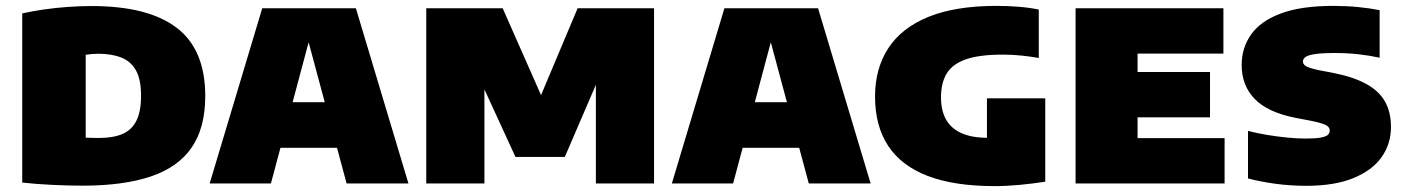

<svg xmlns="http://www.w3.org/2000/svg" viewBox="-20 -623 4764 652"><path d="M260 7.5Q212.5 7.5 157 4.8Q101.5 2 55.5 -3V-577.5Q89 -585 128.8 -590.8Q168.5 -596.5 210.2 -599.5Q252 -602.5 291 -602.5Q483.5 -602.5 580.2 -528.5Q677 -454.5 677 -297Q677 -189.5 631.2 -122.5Q585.5 -55.5 492.8 -24Q400 7.5 260 7.5ZM315.5 -154.5Q364 -154.5 395.8 -168Q427.5 -181.5 443.2 -213Q459 -244.5 459 -298Q459 -352 442.2 -383Q425.5 -414 392.8 -427.2Q360 -440.5 313 -440.5Q303.5 -440.5 291.8 -439.5Q280 -438.5 271 -437V-155.5Q284.5 -155 295.5 -154.8Q306.5 -154.5 315.5 -154.5Z M692 0 870.5 -595H1188.5L1367 0H1157L1019 -513H1037L900 0ZM859 -121 903.5 -276H1154L1198.5 -121Z M1427.5 0V-595H1687L1827 -278H1808L1941.5 -595H2201V0H2003.5V-414H2037.5L1898 -90H1730.5L1581.5 -414H1625V0Z M2261.5 0 2440 -595H2758L2936.5 0H2726.5L2588.5 -513H2606.5L2469.5 0ZM2428.5 -121 2473 -276H2723.5L2768 -121Z M3357.5 9Q3220.5 9 3130.5 -25.5Q3040.5 -60 2996 -127.8Q2951.5 -195.5 2951.5 -295.5Q2951.5 -390 2996.5 -459.2Q3041.5 -528.5 3133 -565.8Q3224.5 -603 3364 -603Q3403 -603 3440 -600Q3477 -597 3507.5 -590.5V-426Q3481 -431 3449.8 -434.2Q3418.5 -437.5 3385 -437.5Q3306.5 -437.5 3260.8 -421.8Q3215 -406 3195.2 -374Q3175.5 -342 3175.5 -292.5Q3175.5 -247 3193 -216.5Q3210.5 -186 3245.8 -170.5Q3281 -155 3335 -155Q3356 -155 3380.5 -156.8Q3405 -158.5 3424 -160.5L3331.5 -88V-289H3529.5V-6Q3487.5 0.5 3442.8 4.8Q3398 9 3357.5 9Z M3632.5 0V-595H4134.5V-441H3843V-154H4138.5V0ZM3757.5 -224.5V-378.5H4089V-224.5Z M4416 8Q4361 8 4309.2 0.8Q4257.5 -6.5 4218 -17V-178.5Q4248.5 -170.5 4283.2 -164.8Q4318 -159 4351.8 -155.8Q4385.5 -152.5 4413 -152.5Q4448.5 -152.5 4466.2 -156Q4484 -159.5 4489.8 -165.5Q4495.5 -171.5 4495.5 -179Q4495.5 -186 4491.2 -191.5Q4487 -197 4473 -202.2Q4459 -207.5 4431 -213L4378.5 -223Q4285 -241.5 4240.8 -287Q4196.5 -332.5 4196.5 -402.5Q4196.5 -460 4228.2 -505.5Q4260 -551 4328.8 -577Q4397.5 -603 4508.5 -603Q4551.5 -603 4592.2 -599Q4633 -595 4665 -588.5V-427Q4631 -434.5 4592.5 -438.8Q4554 -443 4514.5 -443Q4466.5 -443 4443 -439Q4419.5 -435 4412 -428.5Q4404.5 -422 4404.5 -414.5Q4404.5 -406 4413 -399.5Q4421.5 -393 4457 -385L4509.5 -375Q4576.5 -361.5 4619.5 -338Q4662.5 -314.5 4683 -278.5Q4703.5 -242.5 4703.5 -192Q4703.5 -134.5 4671.8 -89.5Q4640 -44.5 4576 -18.2Q4512 8 4416 8Z"/></svg>

Font: Encode Sans SC Condensed Thin Black
Style: Regular
Weight: 900
Version: Version 3.002